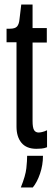

<svg xmlns="http://www.w3.org/2000/svg" viewBox="-20 -652 244 849"><path d="M141 6Q97 6 75 -20.5Q53 -47 53 -92V-465H9V-525H23Q47 -525 55.5 -535Q64 -545 66 -565L74 -632H124V-528H187V-464H124V-117Q124 -88 130.5 -77Q137 -66 151 -66Q156 -66 165.5 -68Q175 -70 188 -76V-1Q176 4 163 5Q150 6 141 6ZM72 177Q93 125 96.5 92Q100 59 100 37H170Q170 78 157 116Q144 154 125 177Z"/></svg>

Font: Bricolage Grotesque 48pt Condensed Light
Style: Regular
Weight: 300
Width: 3
Designer: Mathieu Triay
Foundry: Atelier Triay
Version: Version 1.000; ttfautohint (v1.8.4.7-5d5b);gftools[0.9.32]